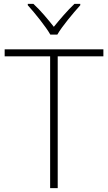

<svg xmlns="http://www.w3.org/2000/svg" viewBox="-20 -968 555 988"><path d="M239 -790H275C299 -832 356 -900 393 -941V-948H363C327 -914 287 -867 257 -830C228 -867 189 -914 152 -948H123V-941C160 -900 215 -832 239 -790ZM277 0V-678H512V-714H4V-678H238V0Z"/></svg>

Font: Noto Sans Georgian ExtraLight
Style: Regular
Weight: 200
Designer: Monotype Design Team, Akaki Razmadze
Foundry: Google LLC
Version: Version 2.005